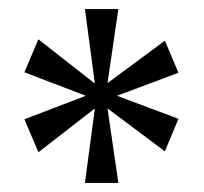

<svg xmlns="http://www.w3.org/2000/svg" viewBox="-20 -780 451 425"><path d="M168 -375H242L218 -540L345 -445L375 -517L239 -568L375 -619L345 -690L218 -596L242 -760H168L190 -595L65 -693L34 -620L170 -568L34 -516L65 -443L190 -540Z"/></svg>

Font: Noto Serif Bengali Condensed
Style: Regular
Weight: 400
Width: 3
Designer: Juan Bruce, Universal Thirst, Indian Type Foundry and the Monotype Design Team.
Foundry: Monotype Imaging Inc.
Version: Version 2.003